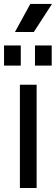

<svg xmlns="http://www.w3.org/2000/svg" viewBox="-34 -944 281 964"><path d="M65.9 0V-518.6H149.9V0ZM-13.7 -614.7V-715.8H70.3V-614.7ZM141.6 -614.7V-715.8H225.6V-614.7ZM118.2 -924.3H227.1L135.7 -783.2H41Z"/></svg>

Font: Arian AMU
Style: Regular
Weight: 400
Designer: Ruben Hakobyan (Tarumian)
Foundry: Ruben Hakobyan (Tarumian)
Version: Version 4.003